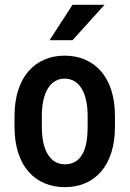

<svg xmlns="http://www.w3.org/2000/svg" viewBox="-20 -770 540 800"><path d="M40.5 -242.7V-285.2Q40.5 -346.7 55.7 -394Q70.8 -441.4 98.9 -473.4Q127 -505.4 165 -521.7Q203.1 -538.1 249 -538.1Q295.9 -538.1 334.2 -521.7Q372.6 -505.4 400.6 -473.4Q428.7 -441.4 443.8 -394Q459 -346.7 459 -285.2V-242.7Q459 -181.2 443.8 -133.8Q428.7 -86.4 400.6 -54.4Q372.6 -22.5 334.5 -6.3Q296.4 9.8 250 9.8Q204.1 9.8 165.8 -6.3Q127.4 -22.5 99.1 -54.4Q70.8 -86.4 55.7 -133.8Q40.5 -181.2 40.5 -242.7ZM154.3 -285.2V-242.7Q154.3 -203.1 161.1 -173.6Q168 -144 180.7 -124.5Q193.4 -105 210.9 -95.2Q228.5 -85.4 250 -85.4Q273.9 -85.4 291.7 -95.2Q309.6 -105 321.5 -124.5Q333.5 -144 339.4 -173.6Q345.2 -203.1 345.2 -242.7V-285.2Q345.2 -324.2 338.4 -353.8Q331.5 -383.3 318.8 -403.1Q306.2 -422.9 288.3 -432.6Q270.5 -442.4 249 -442.4Q228 -442.4 210.7 -432.6Q193.4 -422.9 180.7 -403.1Q168 -383.3 161.1 -353.8Q154.3 -324.2 154.3 -285.2ZM186.5 -602.5 282.2 -750H415.5L282.2 -602.5Z"/></svg>

Font: Roboto Condensed Medium
Style: Regular
Weight: 500
Designer: Christian Robertson
Foundry: Google
Version: Version 3.0